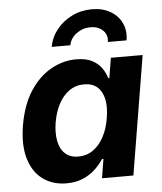

<svg xmlns="http://www.w3.org/2000/svg" viewBox="-55 -823 740 879"><g transform="rotate(-5 315.5 -383.0)"><path d="M215.4 9.1Q152.8 9.1 107.7 -23.5Q62.6 -56 43.6 -118.8Q24.5 -181.6 39.4 -272.2Q55.1 -365.7 95.7 -428Q136.3 -490.2 192 -521.5Q247.7 -552.7 308.2 -552.7Q354.4 -552.7 382.6 -537.2Q410.8 -521.8 425.9 -498.9Q441.1 -476 447.4 -454H452.4L467.3 -545.9H613.4L523.1 0H378.9L393.1 -87.4H386.2Q372.2 -64.9 349.1 -42.8Q326 -20.6 293 -5.7Q260 9.1 215.4 9.1ZM280.4 -108.3Q318.1 -108.3 347.6 -129Q377.1 -149.7 396.9 -186.6Q416.8 -223.5 424.7 -272.7Q433.1 -322.4 425.5 -358.9Q417.8 -395.4 394.9 -415.4Q372 -435.4 334.3 -435.4Q295.8 -435.4 266.1 -414.5Q236.4 -393.6 217.1 -357Q197.7 -320.4 189.7 -272.7Q182 -224.8 189.3 -187.5Q196.5 -150.3 219.4 -129.3Q242.3 -108.3 280.4 -108.3ZM399.7 -774.8Q449 -774.8 484.5 -754.1Q520.1 -733.4 536.6 -698.1Q553.2 -662.8 545.8 -619.1H459.8Q465.3 -651.3 443.5 -672.3Q421.6 -693.3 386.3 -693.3Q350.8 -693.3 322 -672.3Q293.2 -651.3 287.7 -619.1H202.1Q209.5 -662.8 237.7 -698.1Q265.9 -733.4 308.1 -754.1Q350.4 -774.8 399.7 -774.8Z"/></g></svg>

Font: Adwaita Sans
Style: Italic
Weight: 400
Italic angle: -9.39999°
Designer: Rasmus Andersson
Foundry: rsms
Version: Version 4.001;git-9221beed3